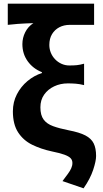

<svg xmlns="http://www.w3.org/2000/svg" viewBox="-20 -818 561 1049"><path d="M436.6 210.9 321.4 171.4Q338.7 148.5 350.7 132.1Q362.7 115.8 369.1 101.6Q375.6 87.4 375.6 72.4Q375.6 56.8 365.7 46.3Q355.9 35.9 331.6 27Q307.3 18.2 262.4 9Q203.9 -3.6 155.7 -27.2Q107.6 -50.9 79 -94.8Q50.4 -138.7 50.4 -209.7Q50.4 -260.4 72.2 -302.6Q94 -344.9 130.1 -375.1Q166.2 -405.3 209 -418.9V-423.6Q160 -443.3 131.2 -483.6Q102.3 -524 102.3 -577Q102.3 -611.1 117.7 -641.8Q133.1 -672.6 162.2 -691.5Q138.7 -690.7 118.9 -689.9Q99.1 -689.1 76.8 -687.4Q54.4 -685.8 22.5 -682.2V-797.9H494.1V-682.2H361.9Q329.7 -682.2 304.5 -669.2Q279.3 -656.1 264.4 -631.7Q249.5 -607.2 249.5 -572.4Q249.5 -550.2 257.7 -530Q265.9 -509.9 280.9 -494.3Q295.8 -478.6 316 -469.4Q336.1 -460.3 359 -460.3Q382.9 -460.3 399.6 -462Q416.3 -463.6 439.4 -470V-353Q415.1 -359.1 394.1 -360.7Q373.1 -362.4 350.8 -362.4Q310.2 -362.4 276 -346.3Q241.8 -330.2 221.3 -301.1Q200.7 -272 200.7 -231.7Q200.7 -188.8 218.2 -165Q235.7 -141.1 270.4 -128.6Q305.2 -116 355 -106.2Q414.1 -94.9 446.4 -78.1Q478.8 -61.2 491.9 -34.5Q505 -7.8 505 34.3Q505 61.8 489 110.1Q473.1 158.4 436.6 210.9Z"/></svg>

Font: Noto Sans HK Thin
Style: Regular
Weight: 100
Designer: Ryoko NISHIZUKA 西塚涼子 (kana, bopomofo & ideographs); Paul D. Hunt (Latin, Greek & Cyrillic); Sandoll Communications 산돌커뮤니
Foundry: Adobe
Version: Version 2.004-H2;hotconv 1.0.118;makeotfexe 2.5.65603